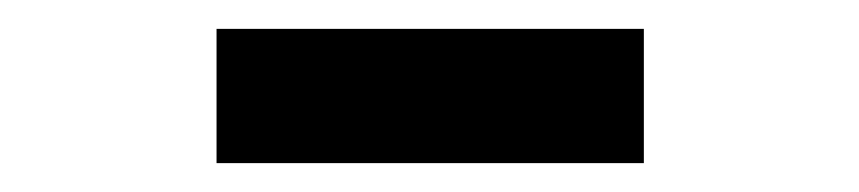

<svg xmlns="http://www.w3.org/2000/svg" viewBox="-20 -705 595 133"><path d="M130 -592H426V-685H130Z"/></svg>

Font: Giro Sans Regular
Style: Bold
Weight: 700
Designer: Paul D. Hunt
Foundry: Adobe Systems Incorporated
Version: Version 1.000;PS 1.0;hotconv 1.0.88;makeotf.lib2.5.647800